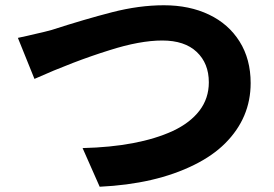

<svg xmlns="http://www.w3.org/2000/svg" viewBox="-20 -700 1040 730"><path d="M149 -579 176 -586Q303 -627 406 -653.5Q509 -680 603 -680Q700 -680 774.5 -644.5Q849 -609 891 -542Q933 -475 933 -384Q933 -252 836 -155Q789 -108 718 -73Q571 0 359 10L294 -137Q506 -142 637 -202Q703 -233 738.5 -279.5Q774 -326 774 -387Q774 -459 728 -502.5Q682 -546 597 -546Q512 -546 396 -509Q261 -467 111 -400L48 -556Q69 -560 149 -579Z"/></svg>

Font: Merged Yaku Han JP ExtraBold
Style: Regular
Weight: 800
Designer: Ryoko NISHIZUKA 西塚涼子 (kana, bopomofo & ideographs); Paul D. Hunt (Latin, Greek & Cyrillic); Sandoll Communications 산돌커뮤니
Foundry: Adobe
Version: Version 2.004